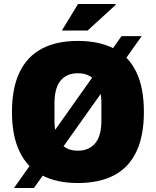

<svg xmlns="http://www.w3.org/2000/svg" viewBox="-20 -905 781 962"><path d="M370 12Q264 12 190.5 -26.5Q117 -65 78.5 -144.5Q40 -224 40 -344Q40 -465 78.5 -544Q117 -623 190.5 -661.5Q264 -700 370 -700Q477 -700 551 -661.5Q625 -623 663 -544Q701 -465 701 -344Q701 -224 663 -144.5Q625 -65 551 -26.5Q477 12 370 12ZM370 -150Q401 -150 423.5 -161Q446 -172 460.5 -191.5Q475 -211 481.5 -238.5Q488 -266 488 -299V-389Q488 -422 481.5 -449.5Q475 -477 460.5 -496.5Q446 -516 423.5 -527Q401 -538 370 -538Q339 -538 316.5 -527Q294 -516 280 -496.5Q266 -477 259.5 -449.5Q253 -422 253 -389V-299Q253 -266 259.5 -238.5Q266 -211 280 -191.5Q294 -172 316.5 -161Q339 -150 370 -150ZM50 37 589 -724H690L150 37ZM290 -752 371 -885H558L560 -881L419 -752Z"/></svg>

Font: Archivo SemiCondensed Black
Style: Regular
Weight: 900
Width: 4
Designer: Hector Gatti
Foundry: Omnibus-Type
Version: Version 2.001